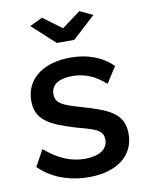

<svg xmlns="http://www.w3.org/2000/svg" viewBox="-84 -790 658 860"><g transform="rotate(-10 245.5 -360.0)"><path d="M167 -730 109 -702 213 -607H292L396 -702L337 -730L252 -667ZM252 10C377 10 459 -50 459 -151C459 -247 386 -272 265 -307C194 -328 158 -340 158 -383C158 -434 206 -449 255 -449C311 -449 359 -429 405 -387L452 -460C403 -509 337 -532 261 -532C139 -532 55 -472 55 -371C55 -286 113 -255 225 -221C304 -198 352 -192 352 -143C352 -98 310 -74 248 -74C187 -74 128 -97 67 -150L26 -76C82 -19 164 10 252 10Z"/></g></svg>

Font: FIGSv2-sans-serif SemiBold
Style: Regular
Weight: 600
Designer: Matt McInerney, Pablo Impallari, Rodrigo Fuenzalida,Mirko Velimirovic
Foundry: Matt McInerney, Pablo Impallari, Rodrigo Fuenzalida
Version: Version 4.021;hotconv 1.0.109;makeotfexe 2.5.65596